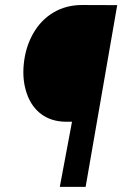

<svg xmlns="http://www.w3.org/2000/svg" viewBox="-20 -731 478 751"><path d="M213.9 0 261.7 -254.9H235.4Q180.2 -255.9 141.6 -284.4Q103 -313 85 -364.7Q66.9 -416.5 72.8 -478.5Q79.1 -545.9 109.6 -599.6Q140.1 -653.3 189.5 -682.4Q238.8 -711.4 300.8 -711.4L438.5 -710.9L314.9 0Z"/></svg>

Font: TypoPRO Roboto
Style: Bold Italic
Weight: 700
Italic angle: -12°
Designer: Google
Version: Version 2.136; 2016